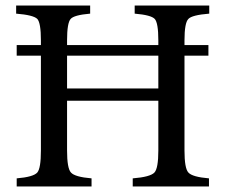

<svg xmlns="http://www.w3.org/2000/svg" viewBox="-20 -670 809 690"><path d="M729 -470H643V-129Q643 -65 657 -50Q671 -34 731 -29V0H457V-29Q520 -34 535 -50Q549 -65 549 -129V-308H221V-129Q221 -65 235 -50Q249 -34 309 -29V0H40V-29Q100 -34 114 -50Q127 -65 127 -129V-470H40V-508H127V-525Q127 -588 114 -602Q100 -616 38 -621V-650H304V-621Q246 -616 234 -602Q221 -588 221 -525V-508H549V-525Q549 -588 536 -602Q523 -616 464 -621V-650H732V-621Q670 -616 657 -602Q643 -588 643 -525V-508H729ZM549 -352V-470H221V-352Z"/></svg>

Font: Shafarik
Style: Regular
Weight: 400
Version: Version 1.001; ttfautohint (v1.8.4.7-5d5b)